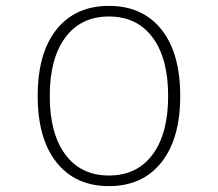

<svg xmlns="http://www.w3.org/2000/svg" viewBox="-20 -620 740 652"><path d="M350 12Q236 12 172 -68.5Q108 -149 108 -294Q108 -440 172 -520Q236 -600 350 -600Q464 -600 528 -520Q592 -440 592 -294Q592 -149 528 -68.5Q464 12 350 12ZM350 -24Q445 -24 498 -95Q551 -166 551 -294Q551 -422 498 -493Q445 -564 350 -564Q255 -564 202 -493Q149 -422 149 -294Q149 -166 202 -95Q255 -24 350 -24Z"/></svg>

Font: Martian Mono Thin
Style: Regular
Weight: 100
Monospace: yes
Designer: Roman Shamin
Foundry: Evil Martians
Version: Version 1.000; ttfautohint (v1.8.4.7-5d5b)